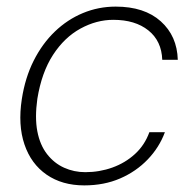

<svg xmlns="http://www.w3.org/2000/svg" viewBox="-20 -549 586 581"><path d="M235 12Q168 12 121 -20.5Q74 -53 54 -112Q34 -171 46 -249Q56 -314 82 -365.5Q108 -417 146 -453.5Q184 -490 231 -509.5Q278 -529 330 -529Q417 -529 466.5 -484.5Q516 -440 518 -368H471Q469 -425 429 -457Q389 -489 323 -489Q272 -489 223.5 -462.5Q175 -436 140.5 -383Q106 -330 93 -250Q85 -193 93 -151.5Q101 -110 122.5 -82.5Q144 -55 174 -41.5Q204 -28 238 -28Q281 -28 320 -42Q359 -56 388.5 -83Q418 -110 432 -149H479Q462 -103 427 -66.5Q392 -30 343.5 -9Q295 12 235 12Z"/></svg>

Font: DM Sans 11pt ExtraLight
Style: Italic
Weight: 250
Italic angle: -10°
Version: Version 4.004;gftools[0.9.30]